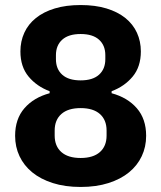

<svg xmlns="http://www.w3.org/2000/svg" viewBox="-20 -730 640 762"><path d="M300 12Q238 12 189.5 -3.5Q141 -19 108 -46Q75 -73 57.5 -110Q40 -147 40 -191Q40 -258 77 -300.5Q114 -343 177 -360V-368Q126 -387 93.5 -426Q61 -465 61 -526Q61 -566 76.5 -600Q92 -634 122.5 -658.5Q153 -683 197.5 -696.5Q242 -710 300 -710Q358 -710 402.5 -696.5Q447 -683 477.5 -658.5Q508 -634 523.5 -600Q539 -566 539 -526Q539 -465 506.5 -426Q474 -387 423 -368V-360Q486 -343 523 -300.5Q560 -258 560 -191Q560 -147 542.5 -110Q525 -73 492 -46Q459 -19 410.5 -3.5Q362 12 300 12ZM300 -103Q350 -103 376.5 -126.5Q403 -150 403 -192V-212Q403 -254 376.5 -277.5Q350 -301 300 -301Q250 -301 223.5 -277.5Q197 -254 197 -212V-192Q197 -150 223.5 -126.5Q250 -103 300 -103ZM300 -411Q348 -411 373 -433.5Q398 -456 398 -495V-511Q398 -550 373 -572.5Q348 -595 300 -595Q252 -595 227 -572.5Q202 -550 202 -511V-495Q202 -456 227 -433.5Q252 -411 300 -411Z"/></svg>

Font: IBM Plex Arabic
Style: Bold
Weight: 700
Designer: Mike Abbink, Paul van der Laan, Pieter van Rosmalen, Wael Morcos, Khajak Apelian
Foundry: Bold Monday
Version: Version 1.0